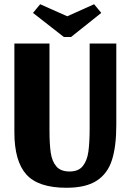

<svg xmlns="http://www.w3.org/2000/svg" viewBox="-20 -866 619 908"><path d="M294 22Q161 22 104.5 -41Q48 -104 48 -241V-660H214V-252Q214 -184 220 -143.5Q226 -103 246.5 -79Q267 -55 309 -55Q351 -55 371.5 -80.5Q392 -106 398 -149Q404 -192 404 -263V-660H530V-274Q530 -174 509.5 -109.5Q489 -45 437.5 -11.5Q386 22 294 22ZM282 -691 136 -805 170 -846 298 -789 425 -846 459 -805 316 -691Z"/></svg>

Font: Sansita
Style: Bold
Weight: 700
Designer: Pablo Cosgaya
Foundry: Omnibus-Type
Version: Version 1.006